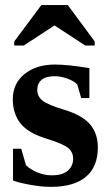

<svg xmlns="http://www.w3.org/2000/svg" viewBox="-20 -725 429 755"><path d="M364.7 -145.5Q364.7 -68.8 317.6 -29.5Q270.5 9.8 180.7 9.8Q143.6 9.8 98.9 1.7Q54.2 -6.3 31.2 -15.1V-140.1H63.5L82 -75.7Q99.1 -58.6 127 -47.1Q154.8 -35.6 183.6 -35.6Q226.1 -35.6 246.8 -54Q267.6 -72.3 267.6 -100.6Q267.6 -127.4 247.6 -143.6Q227.5 -159.7 160.2 -180.7Q89.4 -202.6 59.8 -240.7Q30.3 -278.8 30.3 -334.5Q30.3 -397 76.7 -434.1Q123 -471.2 196.3 -471.2Q246.6 -471.2 331.5 -457V-339.4H299.3L283.7 -393.1Q269.5 -407.2 243.9 -416.3Q218.3 -425.3 195.3 -425.3Q160.2 -425.3 143.3 -410.9Q126.5 -396.5 126.5 -371.6Q126.5 -345.7 147.5 -329.1Q168.5 -312.5 233.9 -293Q305.2 -271 335 -235.1Q364.7 -199.2 364.7 -145.5ZM36.1 -545.9V-562L142.6 -705.1H246.6L352.5 -562V-545.9H315.4L194.3 -625L73.2 -545.9Z"/></svg>

Font: Liberation Serif
Style: Bold
Weight: 700
Designer: Steve Matteson
Foundry: Ascender Corporation
Version: Version 2.1.5